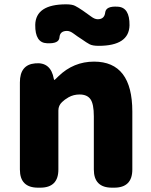

<svg xmlns="http://www.w3.org/2000/svg" viewBox="-20 -868 698 888"><path d="M156 0Q72 0 72 -84V-487Q72 -569 143 -575Q215 -582 229 -503Q230 -498 231.5 -498Q233 -498 250 -515Q320 -583 415 -583Q592 -583 592 -352V-84Q592 0 508 0H498Q414 0 414 -84V-330Q414 -387 398.5 -409Q383 -431 348 -431Q320 -431 297 -418Q278 -407 267 -396Q250 -380 250 -357V-84Q250 0 166 0ZM436 -656Q408 -656 394 -663.5Q380 -671 359 -686Q337 -700 320.5 -712.5Q304 -725 290 -725Q257 -725 255 -695Q253 -665 197 -668Q142 -670 143 -753Q145 -848 286 -848Q313 -848 327 -841Q341 -834 363 -819Q385 -804 401.5 -791.5Q418 -779 432 -779Q463 -779 466.5 -810Q470 -841 525 -837Q580 -834 579 -751Q577 -656 436 -656Z"/></svg>

Font: Resource Han Rounded KR Heavy
Style: Regular
Weight: 900
Designer: Cyano Hao (round all glyphs); Ryoko NISHIZUKA 西塚涼子 (kana, bopomofo & ideographs); Paul D. Hunt (Latin, Greek & Cyrillic)
Foundry: Cyano Hao
Version: 0.990